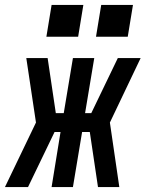

<svg xmlns="http://www.w3.org/2000/svg" viewBox="-57 -754 587 774"><path d="M-37 0 88 -260 49 -520H135L168 -298H200L237 -520H323L286 -298H311L418 -520H510L386 -260L424 0H338L305 -222H274L237 0H151L187 -222H163L56 0ZM330 -606 351 -734H479L458 -606ZM130 -606 151 -734H279L258 -606Z"/></svg>

Font: Iosevka SS04 Medium Oblique
Style: Regular
Weight: 500
Italic angle: -9°
Monospace: yes
Designer: Belleve Invis
Foundry: Belleve Invis
Version: Version 19.0.0; ttfautohint (v1.8.4)